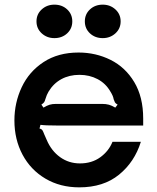

<svg xmlns="http://www.w3.org/2000/svg" viewBox="-20 -795 677 826"><path d="M42 -277Q42 -353 73.5 -420Q105 -487 167.5 -528Q230 -569 318 -569Q392 -569 455.5 -537.5Q519 -506 557.5 -442Q596 -378 596 -285V-255H226Q174 -255 154 -258L150 -242Q159 -240 162.5 -234.5Q166 -229 170 -218Q179 -197 181 -193Q201 -146 238.5 -119Q276 -92 324 -92Q375 -92 411.5 -118.5Q448 -145 464 -185H586Q559 -98 492 -43.5Q425 11 321 11Q239 11 175.5 -26.5Q112 -64 77 -129.5Q42 -195 42 -277ZM167 -332Q182 -341 193.5 -344.5Q205 -348 221 -348H419Q436 -348 448.5 -344.5Q461 -341 476 -332L486 -345Q477 -350 474.5 -354.5Q472 -359 469 -368Q467 -382 455 -401Q435 -436 400 -454.5Q365 -473 322 -473Q278 -473 244 -454.5Q210 -436 189 -401Q181 -388 175 -368Q173 -360 170 -355.5Q167 -351 158 -345ZM137 -703Q137 -734 159.5 -754.5Q182 -775 214 -775Q247 -775 269 -754.5Q291 -734 291 -703Q291 -672 269 -651.5Q247 -631 214 -631Q182 -631 159.5 -651.5Q137 -672 137 -703ZM345 -703Q345 -734 367 -754.5Q389 -775 422 -775Q454 -775 476.5 -754.5Q499 -734 499 -703Q499 -672 476.5 -651.5Q454 -631 422 -631Q389 -631 367 -651.5Q345 -672 345 -703Z"/></svg>

Font: Open Sauce Sans SemiBold
Style: Regular
Weight: 600
Designer: Alfredo Marco Pradil
Foundry: Creative Sauce Fz LLC
Version: Version 1.477